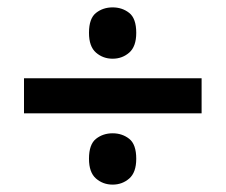

<svg xmlns="http://www.w3.org/2000/svg" viewBox="-20 -612 612 520"><path d="M45 -305V-400H526V-305ZM285 -112Q259 -112 240 -128.5Q221 -145 221 -182Q221 -221 240 -236Q259 -251 285 -251Q311 -251 330 -236Q349 -221 349 -182Q349 -145 330 -128.5Q311 -112 285 -112ZM285 -453Q259 -453 240 -469.5Q221 -486 221 -523Q221 -562 240 -577Q259 -592 285 -592Q311 -592 330 -577Q349 -562 349 -523Q349 -486 330 -469.5Q311 -453 285 -453Z"/></svg>

Font: Noto Sans NKo Unjoined SemiBold
Style: Regular
Weight: 600
Designer: Monotype Design Team
Foundry: Monotype Imaging Inc.
Version: Version 2.004